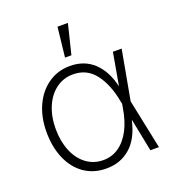

<svg xmlns="http://www.w3.org/2000/svg" viewBox="-137 -849 872 966"><g transform="rotate(-20 299.5 -366.5)"><path d="M46.9 -264.6Q46.9 -343.3 75.4 -405.3Q104 -467.3 155 -502.2Q206.1 -537.1 270.5 -537.1Q347.7 -537.1 398.2 -489.5Q448.7 -441.9 468.3 -356L499 -530.3H545.9L497.6 -265.1L552.7 0H506.8L472.2 -173.8H470.7Q449.7 -80.1 396.2 -34.2Q342.8 11.7 267.6 10.7Q201.2 10.7 151.1 -23.9Q101.1 -58.6 74 -121.1Q46.9 -183.6 46.9 -264.6ZM268.6 -34.2Q315.4 -34.2 352.5 -60.3Q389.6 -86.4 414.3 -134Q439 -181.6 449.2 -246.1L453.1 -268.1L450.2 -282.2Q433.1 -376 389.2 -434.1Q345.2 -492.2 270.5 -492.2Q219.7 -492.2 179.9 -462.9Q140.1 -433.6 117.9 -381.6Q95.7 -329.6 95.7 -263.7Q95.7 -197.3 117.2 -145Q138.7 -92.8 178 -63.5Q217.3 -34.2 268.6 -34.2ZM280.3 -744.1H335.9L296.9 -585H262.7Z"/></g></svg>

Font: Pretendard JP ExtraLight
Style: Regular
Weight: 200
Designer: Base glyphs from Inter by Rasmus Andersson; Hangeul glyphs from Noto Sans CJK(Source Han Sans) by Jang Soo-young and Kan
Foundry: Kil Hyung-jin
Version: Version 1.309